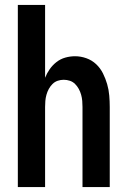

<svg xmlns="http://www.w3.org/2000/svg" viewBox="-20 -755 515 775"><path d="M52 0V-735H162V-441Q169 -459 180.5 -475.5Q192 -492 208 -504.5Q224 -517 243.5 -522.5Q263 -528 283 -528Q306 -528 328.5 -520Q351 -512 368 -496Q385 -480 395.5 -459Q406 -438 412.5 -415.5Q419 -393 421 -369.5Q423 -346 423 -323V0H313V-323Q313 -335 312 -347.5Q311 -360 307.5 -372.5Q304 -385 298 -396Q292 -407 283 -416Q274 -425 262 -429Q250 -433 237 -433Q225 -433 213 -429Q201 -425 192 -416Q183 -407 177 -396Q171 -385 167.5 -372.5Q164 -360 163 -347.5Q162 -335 162 -323V0Z"/></svg>

Font: Iosevka QP
Style: Bold
Weight: 700
Designer: Belleve Invis
Foundry: Belleve Invis
Version: Version 20.0.0; ttfautohint (v1.8.4)